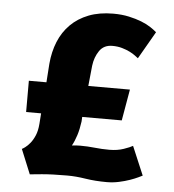

<svg xmlns="http://www.w3.org/2000/svg" viewBox="-49 -688 671 740"><g transform="rotate(5 286.5 -318.5)"><path d="M126 -357 131 -429Q135 -476 151 -515Q167 -554 195.5 -582.5Q224 -611 265 -627Q306 -643 360 -643Q393 -643 420.5 -637Q448 -631 469.5 -622.5Q491 -614 506 -604Q521 -594 530 -586L469 -480Q465 -483 456.5 -489.5Q448 -496 435 -502.5Q422 -509 405 -514Q388 -519 367 -519Q334 -519 317 -494Q300 -469 296 -436L288 -357H449L428 -236H275L274 -218Q270 -188 262.5 -164.5Q255 -141 245 -123Q253 -124 261 -124.5Q269 -125 277 -125Q306 -125 333.5 -122Q361 -119 390 -119Q421 -119 445.5 -127.5Q470 -136 480 -142L527 -31Q523 -29 510.5 -23Q498 -17 479.5 -10.5Q461 -4 438 1Q415 6 391 6Q346 6 308.5 0Q271 -6 237 -6Q178 -6 139.5 -2.5Q101 1 93 2L54 -93Q57 -94 66 -100.5Q75 -107 85 -119Q95 -131 103 -149.5Q111 -168 113 -195L116 -236H58V-357Z"/></g></svg>

Font: Amaranth
Style: Bold
Weight: 700
Designer: Gesine Todt
Foundry: Gesine Todt
Version: Version 1.001